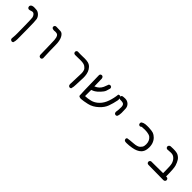

<svg xmlns="http://www.w3.org/2000/svg" viewBox="253 -1579 2995 2995"><g transform="rotate(45 1750.0 -81.5)"><path d="M213.9 245.6Q216.8 246.1 221.2 246.1Q225.6 246.1 231.9 244.1Q238.3 242.2 244.1 237.8Q257.3 201.7 257.3 161.1L255.9 -60.1Q254.4 -238.8 247.1 -275.4Q239.3 -313 209 -342.3Q178.7 -371.6 145.5 -375.5Q118.2 -378.4 93.3 -378.4Q87.4 -378.4 81.1 -378.4Q52.7 -377.4 32.7 -359.4Q23.9 -348.6 22 -335Q23.9 -319.3 32.2 -305.2L49.8 -296.4Q52.2 -295.9 54.7 -295.9Q73.7 -295.9 100.6 -306.6Q112.8 -311.5 123.5 -311.5Q143.1 -311.5 157.7 -295.9Q178.7 -272.5 182.9 -246.3Q187 -220.2 189.2 -81.5Q191.4 57.1 191.4 92.3Q191.4 127.4 190.9 136.7Q189.9 170.4 186 201.7Q185.1 206.5 185.1 210Q185.1 225.6 195.8 236.8Z M710.9 112.8Q713.9 113.3 718.3 113.3Q722.7 113.3 729.2 111.3Q735.8 109.4 741.7 104.5L750.5 86.9Q742.7 -100.6 742.7 -195.8Q742.7 -291 713.9 -347.2Q685.5 -401.9 645 -405.8Q610.8 -408.7 563.5 -408.7Q552.2 -408.7 540 -408.7L522.9 -399.9L514.2 -382.8Q513.7 -380.4 513.7 -377.9Q513.7 -362.3 522.5 -352.1Q541.5 -340.3 565.9 -340.3Q572.3 -340.3 580.8 -341.6Q589.4 -342.8 596.7 -342.8Q628.4 -342.8 642.6 -331.1Q658.2 -318.8 666.5 -288.1Q676.3 -251.5 676.3 -166.3Q676.3 -81.1 682.1 79.6Q684.1 93.3 693.4 104Z M1064.5 -304.2Q1150.4 -305.7 1190.9 -305.7Q1256.8 -305.7 1288.6 -283.7Q1320.8 -261.7 1331.1 -234.4Q1341.3 -207 1341.3 -170.4Q1341.3 -133.8 1333.5 56.6V57.1Q1332.5 63.5 1332.5 66.7Q1332.5 69.8 1332.8 73.7Q1333 77.6 1334.5 84Q1336.9 96.2 1343.8 106L1361.3 114.7Q1364.3 115.2 1368.7 115.2Q1373 115.2 1379.4 113.3Q1385.7 111.3 1391.6 106.9Q1404.8 63 1404.8 13.4Q1404.8 -36.1 1408.7 -88.4Q1411.1 -117.7 1411.1 -140.6Q1411.1 -163.6 1409.7 -181.2Q1406.7 -222.7 1393.3 -259Q1379.9 -295.4 1352.1 -325.2Q1324.7 -354.5 1286.1 -363.8Q1254.4 -371.6 1207.5 -371.6Q1195.8 -371.6 1174.3 -370.6Q1118.7 -368.7 1057.6 -371.6L1040.5 -362.8L1031.7 -345.7Q1031.2 -343.3 1031.2 -340.8Q1031.2 -325.2 1040 -314.5Q1050.8 -306.2 1064.5 -304.2Z M2040 -293.9Q2040 -320.3 2029.8 -341.3L2012.7 -350.1Q2009.8 -350.6 2006.8 -350.6Q2003.9 -350.6 1999.5 -349.6Q1989.7 -348.6 1981 -342.3Q1972.7 -258.8 1945.3 -178.7Q1918 -98.1 1864.5 -45.2Q1811 7.8 1745.6 23.7Q1680.2 39.6 1634.8 39.6H1630.4V-95.7Q1651.4 -103.5 1664.6 -110.1Q1677.7 -116.7 1686.5 -122.1Q1712.9 -137.2 1753.4 -179.7Q1793.9 -222.2 1805.4 -253.7Q1816.9 -285.2 1824.7 -317.9Q1825.2 -320.8 1825.2 -323.7Q1825.2 -326.7 1824.2 -331.1Q1823.2 -340.8 1816.4 -349.1L1798.8 -357.9Q1795.9 -358.4 1791.5 -358.4Q1787.1 -358.4 1780.3 -356.4Q1773.4 -354.5 1766.6 -349.6Q1751 -303.7 1735.4 -269.5Q1719.2 -234.9 1693.4 -211.2Q1667.5 -187.5 1632.8 -172.9L1626.5 -169.9L1622.6 -336.4Q1620.6 -352.5 1610.4 -366.7L1592.8 -375.5Q1590.3 -376 1587.9 -376Q1572.3 -376 1562 -367.2L1553.2 -349.6Q1561 73.7 1565.4 94.7Q1568.8 112.8 1613.3 116.7Q1669.4 112.8 1748.5 94.7Q1834.5 75.7 1909.2 5.4Q1971.2 -52.2 1996.1 -119.6Q2022.9 -193.4 2038.6 -273.4Q2040 -284.2 2040 -293.9Z M2176.8 -86.9Q2192.4 -86.9 2202.6 -95.7Q2219.2 -131.3 2219.2 -177.5Q2219.2 -223.6 2216.3 -270Q2213.4 -315.4 2180.9 -345.9Q2148.4 -376.5 2099.1 -376.5Q2097.7 -376.5 2096.2 -376.5Q2066.9 -376 2053.2 -373.3Q2039.6 -370.6 2034.7 -367.2L2025.9 -349.6Q2025.4 -347.2 2025.4 -344.7Q2025.4 -329.1 2034.2 -318.4Q2044.9 -310.1 2058.6 -308.1Q2064.9 -308.1 2070.3 -308.1Q2120.6 -308.1 2135.7 -292Q2151.9 -274.4 2152.8 -242.2Q2153.8 -211.9 2150.9 -183.3Q2147.9 -154.8 2144 -127.4Q2144 -110.4 2154.3 -96.2L2171.9 -87.4Q2174.3 -86.9 2176.8 -86.9Z M2608.9 101.1Q2657.7 101.1 2720.2 90.3Q2813 74.7 2859.9 27.8Q2895.5 -7.8 2902.3 -63.5Q2905.3 -85.4 2905.3 -100.6Q2905.3 -115.7 2904.3 -125.5Q2902.3 -154.3 2894.5 -179.2Q2877.9 -229 2845.5 -260.5Q2813 -292 2783.4 -302.5Q2753.9 -313 2697.8 -315.9Q2673.3 -317.4 2661.1 -317.4Q2626 -317.4 2606 -314.9Q2572.3 -311 2543.9 -292.5Q2535.6 -282.2 2533.7 -268.6Q2535.6 -252.9 2543.9 -240.7L2561.5 -231.9Q2563.5 -231.9 2565.4 -231.9Q2581.5 -231.9 2592.3 -244.1L2593.8 -245.6Q2630.9 -249.5 2660.6 -249.5Q2712.9 -249.5 2751.5 -237.8Q2774.9 -230.5 2788.1 -219.2Q2837.4 -176.8 2837.4 -102.5Q2837.4 -83 2833.5 -64.5Q2827.1 -35.6 2796.9 -7.3Q2766.1 21 2686 26.4Q2606 31.7 2557.6 41L2549.3 57.6Q2548.8 60.1 2548.8 62.5Q2548.8 78.1 2557.6 88.9Q2568.4 97.7 2582.5 100.1Q2595.2 101.1 2608.9 101.1Z M3458 70.8Q3458 53.7 3447.3 41Q3436.5 32.2 3420.9 32.2Q3418.5 32.2 3410.6 33.2V28.3Q3410.6 -143.1 3394 -193.8Q3377.9 -245.1 3355.5 -279.8Q3334 -314 3292 -335.9Q3260.7 -352.1 3186 -352.1Q3159.7 -352.1 3127.4 -350.1Q3113.8 -346.7 3103 -337.9L3094.2 -320.3Q3093.8 -317.9 3093.8 -315.9Q3093.8 -299.8 3104.5 -287.6L3122.1 -278.8Q3166.5 -283.2 3197.8 -283.2Q3208.5 -283.2 3217.3 -282.7Q3255.9 -280.8 3287.1 -249.5Q3315.9 -220.7 3329.6 -176.3Q3341.3 -136.2 3341.3 -12.2Q3341.3 5.4 3341.3 28.8L3079.1 30.8L3062 39.6L3053.2 56.6Q3052.7 59.6 3052.7 62Q3052.7 78.1 3061.5 88.9Q3072.3 97.2 3086.4 99.1L3422.4 103Q3436.5 101.1 3448.7 92.8L3457.5 75.2Q3458 72.8 3458 70.8Z"/></g></svg>

Font: Bakudai
Style: Light
Weight: 300
Version: Version 1.48